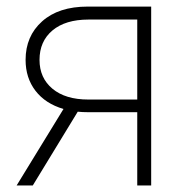

<svg xmlns="http://www.w3.org/2000/svg" viewBox="-20 -566 572 586"><path d="M441.4 0H398.9V-223.6H247.6Q231.9 -223.6 217.3 -225.1L80.1 0H30.8L173.8 -233.4Q118.7 -249.5 88.4 -288.8Q58.1 -328.1 58.1 -383.3Q58.1 -455.6 108.4 -500.7Q158.7 -545.9 247.6 -545.9H441.4ZM398.9 -262.2V-506.3H250Q179.7 -506.3 140.1 -473.1Q100.6 -439.9 100.6 -383.3Q100.6 -328.1 140.1 -295.2Q179.7 -262.2 249.5 -262.2Z"/></svg>

Font: Inter Extra Light
Style: Regular
Weight: 200
Designer: Rasmus Andersson
Foundry: rsms
Version: Version 4.000;git-3c8e0fc